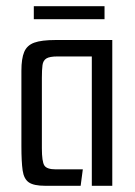

<svg xmlns="http://www.w3.org/2000/svg" viewBox="-20 -599 436 619"><path d="M126 0Q89 0 73 -11Q57 -22 53 -49.5Q49 -77 49 -128V-371Q49 -410 58 -431.5Q67 -453 90.5 -461.5Q114 -470 159 -470H342V0H276V-417H165Q140 -417 129.5 -410.5Q119 -404 117 -389Q115 -374 115 -348V-121Q115 -78 123 -65.5Q131 -53 160 -53H247L240 0ZM89 -537V-579H317V-537Z"/></svg>

Font: Smooch Sans Medium
Style: Regular
Weight: 500
Designer: Robert E. Leuschke
Foundry: Robert E. Leuschke
Version: Version 1.010; ttfautohint (v1.8.3)